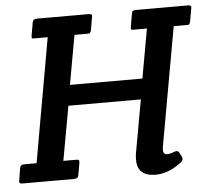

<svg xmlns="http://www.w3.org/2000/svg" viewBox="-58 -733 879 800"><g transform="rotate(-5 381.0 -333.5)"><path d="M6 0Q-8 0 -8 -8Q-8 -11 -7 -15L1 -65Q3 -79 20 -79H71L163 -598H110Q100 -597 97.5 -600Q95 -603 97 -612L106 -664Q108 -679 125 -679H341Q351 -679 353.5 -676Q356 -673 354 -664L345 -612Q343 -603 339.5 -600Q336 -597 326 -598H275L238 -392H541L578 -598H525Q515 -597 512.5 -600Q510 -603 512 -612L521 -664Q522 -673 526 -676Q530 -679 540 -679H756Q770 -679 770 -671Q770 -668 769 -664L760 -612Q758 -603 754.5 -600Q751 -597 741 -598H690L601 -100Q600 -93 600 -88Q600 -69 617 -69Q629 -69 645.5 -76Q662 -83 668 -70L676 -54Q683 -41 671 -31Q617 12 562 12Q485 12 485 -57Q485 -69 487 -83L527 -306H224L183 -79H235Q245 -79 247.5 -76.5Q250 -74 249 -65L240 -15Q238 0 222 0Z"/></g></svg>

Font: Crete Round
Style: Italic
Weight: 400
Designer: Veronika Burian
Foundry: TypeTogether
Version: Version 1.001; ttfautohint (v1.6)